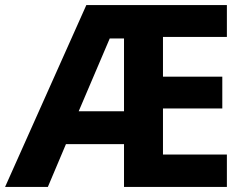

<svg xmlns="http://www.w3.org/2000/svg" viewBox="-23 -734 964 754"><path d="M868 0H464V-168H236L165 0H-3L316 -714H868V-589H617V-433H850V-308H617V-127H868ZM286 -297H464V-583H408Z"/></svg>

Font: Noto Sans Thai Looped
Style: Bold
Weight: 700
Designer: Sasikarn Vongin, Ben Mitchell
Foundry: The Fontpad Ltd
Version: Version 1.001; ttfautohint (v1.8.4.7-5d5b)